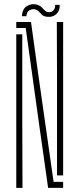

<svg xmlns="http://www.w3.org/2000/svg" viewBox="-20 -906 383 926"><path d="M212 0 170 -297 104 -771H58.5V-800H129.5L164.5 -547.5L238.5 -29H284.5V0ZM58.5 0V-740.5H87.5V-298L88.5 0ZM255 -60V-544L254 -800H284.5V-60ZM246 -882.5H268Q269.5 -855 252 -838.5Q234.5 -822 208 -825Q191.5 -826.5 183 -834.2Q174.5 -842 167.5 -850Q160.5 -858 148.5 -861Q137 -863.5 123.2 -857.2Q109.5 -851 107 -828H85.5Q88.5 -864.5 110 -877Q131.5 -889.5 154.5 -884.5Q166.5 -882 174.2 -876.2Q182 -870.5 187.5 -864.2Q193 -858 198.5 -853.2Q204 -848.5 212 -847.5Q229 -845.5 238 -856.2Q247 -867 246 -882.5Z"/></svg>

Font: Big Shoulders Stencil Display ExtraLight
Style: Regular
Weight: 250
Designer: Patric King
Foundry: XO Type Co
Version: Version 2.001